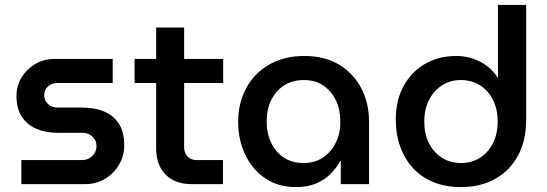

<svg xmlns="http://www.w3.org/2000/svg" viewBox="-20 -750 2228 782"><path d="M67 0V-98H313Q331 -98 344.5 -106Q358 -114 365.5 -127Q373 -140 373 -154Q373 -170 366 -182Q359 -194 346 -201.5Q333 -209 316 -209H216Q167 -209 129 -225Q91 -241 69 -274.5Q47 -308 47 -359Q47 -400 67.5 -434Q88 -468 123 -489Q158 -510 202 -510H439V-412H213Q190 -412 175 -397.5Q160 -383 160 -362Q160 -342 175 -327Q190 -312 215 -312H312Q367 -312 406 -295Q445 -278 465.5 -244Q486 -210 486 -158Q486 -116 465 -79.5Q444 -43 407.5 -21.5Q371 0 325 0Z M761 0Q693 0 654.5 -39Q616 -78 616 -145V-638H730V-150Q730 -127 744 -112.5Q758 -98 781 -98H888V0ZM528 -412V-510H889V-412Z M1186 12Q1113 12 1060 -24Q1007 -60 978.5 -120.5Q950 -181 950 -254Q950 -330 982.5 -390.5Q1015 -451 1075.5 -486.5Q1136 -522 1220 -522Q1303 -522 1361.5 -486.5Q1420 -451 1451.5 -390.5Q1483 -330 1483 -256V0H1368V-95H1366Q1351 -67 1327 -42.5Q1303 -18 1268 -3Q1233 12 1186 12ZM1217 -86Q1262 -86 1295.5 -108.5Q1329 -131 1348 -169.5Q1367 -208 1366 -256Q1366 -304 1348 -341.5Q1330 -379 1297 -401.5Q1264 -424 1218 -424Q1170 -424 1136 -401.5Q1102 -379 1084 -341Q1066 -303 1066 -255Q1066 -208 1084 -169.5Q1102 -131 1135.5 -108.5Q1169 -86 1217 -86Z M1858 12Q1936 12 1996 -21Q2056 -54 2089.5 -115.5Q2123 -177 2123 -261V-730H2008V-433H2007Q1991 -460 1965 -480Q1939 -500 1907 -511Q1875 -522 1839 -522Q1766 -522 1710.5 -489.5Q1655 -457 1623.5 -399Q1592 -341 1592 -263Q1592 -202 1610.5 -151.5Q1629 -101 1663.5 -64Q1698 -27 1747 -7.5Q1796 12 1858 12ZM1858 -86Q1814 -86 1780 -107.5Q1746 -129 1727 -167Q1708 -205 1708 -255Q1708 -304 1727 -342Q1746 -380 1779.5 -402Q1813 -424 1857 -424Q1901 -424 1935 -402.5Q1969 -381 1988 -343Q2007 -305 2007 -255Q2007 -205 1988 -167Q1969 -129 1935 -107.5Q1901 -86 1858 -86Z"/></svg>

Font: MuseoModerno SemiBold Medium
Style: Regular
Weight: 500
Version: Version 1.001